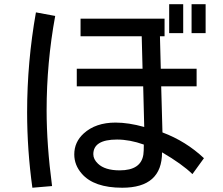

<svg xmlns="http://www.w3.org/2000/svg" viewBox="-20 -838 1040 895"><path d="M725.6 -668.9 729.5 -517.6H896.5V-435.5H731.4L737.3 -220.7Q846.7 -179.7 930.7 -100.6L877 -26.4Q829.1 -73.2 735.4 -127.9Q735.4 37.1 549.8 37.1Q418 37.1 361.3 -28.3Q326.2 -68.4 326.2 -118.2Q326.2 -175.8 370.1 -215.8Q425.8 -266.6 518.6 -266.6Q579.1 -266.6 652.3 -246.1L647.5 -435.5H337.9V-517.6H644.5L640.6 -668.9H355.5V-751H747.1V-668.9ZM650.4 -164.1Q585 -187.5 525.4 -187.5Q415 -187.5 415 -119.1Q415 -95.7 436.5 -75.2Q468.8 -43.9 538.1 -43.9Q637.7 -43.9 648.4 -118.2Q650.4 -132.8 650.4 -164.1ZM938.5 -818.4V-683.6H873V-818.4ZM834 -818.4V-683.6H768.6V-818.4ZM222.7 29.3 130.9 37.1Q106.4 -139.6 106.4 -314.5Q106.4 -548.8 147.5 -780.3L237.3 -763.7Q197.3 -545.9 197.3 -323.2Q197.3 -163.1 222.7 29.3Z"/></svg>

Font: MotoyaLCedar
Style: W3 mono
Weight: 400
Version: Version 1.01